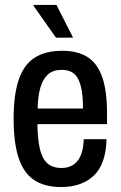

<svg xmlns="http://www.w3.org/2000/svg" viewBox="-20 -743 487 775"><path d="M227 12Q160 12 117.5 -16.5Q75 -45 55 -106Q35 -167 35 -263Q35 -362 56 -422.5Q77 -483 120.5 -510.5Q164 -538 232 -538Q292 -538 332 -513.5Q372 -489 392 -433.5Q412 -378 412 -285V-242H131Q132 -181 141 -142Q150 -103 171 -84Q192 -65 228 -65Q249 -65 265 -72Q281 -79 292.5 -93Q304 -107 310.5 -129Q317 -151 318 -181H410Q409 -134 397 -97.5Q385 -61 361.5 -37Q338 -13 304 -0.5Q270 12 227 12ZM132 -305H315Q315 -347 310 -376.5Q305 -406 295 -425Q285 -444 268.5 -452.5Q252 -461 229 -461Q194 -461 173.5 -442.5Q153 -424 143 -389.5Q133 -355 132 -305ZM275 -591H206L115 -720L116 -723H208Z"/></svg>

Font: Archivo Condensed Medium
Style: Regular
Weight: 500
Width: 3
Designer: Hector Gatti
Foundry: Omnibus-Type
Version: Version 2.001